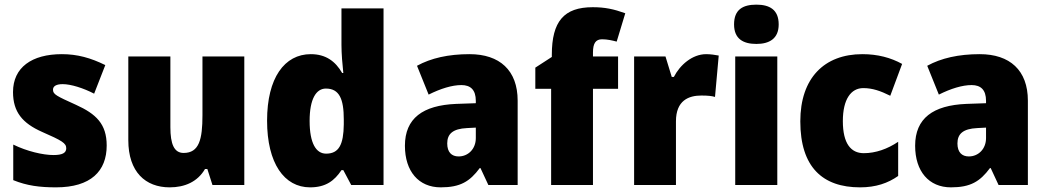

<svg xmlns="http://www.w3.org/2000/svg" viewBox="-20 -796 4501 826"><path d="M439 -170C439 -263 393 -306 307 -345C223 -383 208 -390 208 -410C208 -426 223 -434 250 -434C285 -434 339 -417 385 -393L433 -516C370 -547 313 -563 246 -563C117 -563 36 -506 36 -400C36 -314 77 -266 160 -229C247 -191 265 -180 265 -158C265 -138 248 -129 210 -129C165 -129 96 -145 37 -174V-21C96 3 151 10 221 10C371 10 439 -60 439 -170Z M1031 -553H851V-300C851 -197 837 -138 770 -138C729 -138 713 -176 713 -249V-553H532V-193C532 -56 606 10 710 10C775 10 830 -14 862 -69H872L894 0H1031Z M1314 10C1382 10 1419 -19 1449 -64H1457L1491 0H1630V-760H1449V-603C1449 -566 1453 -518 1457 -482H1452C1423 -532 1382 -563 1317 -563C1204 -563 1129 -461 1129 -277C1129 -93 1203 10 1314 10ZM1383 -135C1340 -135 1312 -179 1312 -276C1312 -370 1340 -415 1382 -415C1440 -415 1459 -370 1459 -282V-261C1458 -174 1438 -135 1383 -135Z M2000 -563C1909 -563 1834 -546 1774 -513L1824 -389C1876 -415 1925 -430 1965 -430C2004 -430 2027 -410 2027 -362V-352L1942 -349C1799 -343 1722 -287 1722 -169C1722 -59 1781 10 1876 10C1960 10 2001 -15 2044 -73H2047L2081 0H2207V-363C2207 -494 2129 -563 2000 -563ZM1989 -245 2027 -247V-202C2027 -155 1994 -123 1953 -123C1923 -123 1904 -141 1904 -179C1904 -220 1928 -242 1989 -245Z M2639 -414V-553H2531V-570C2531 -610 2543 -627 2570 -627C2593 -627 2614 -622 2633 -617L2670 -739C2620 -757 2582 -765 2530 -765C2406 -765 2354 -704 2354 -560V-551L2283 -505V-414H2351V0H2531V-414Z M3018 -563C2958 -563 2905 -516 2879 -465H2870L2843 -553H2708V0H2888V-274C2888 -364 2943 -385 2997 -385C3026 -385 3043 -383 3056 -379L3072 -557C3057 -560 3036 -563 3018 -563Z M3234 -776C3176 -776 3138 -755 3138 -691C3138 -629 3177 -607 3234 -607C3289 -607 3330 -629 3330 -691C3330 -755 3290 -776 3234 -776ZM3324 -553H3143V0H3324Z M3680 10C3748 10 3800 -8 3844 -39V-186C3798 -155 3747 -137 3696 -137C3641 -137 3606 -178 3606 -275C3606 -369 3641 -417 3694 -417C3733 -417 3768 -405 3810 -384L3861 -521C3812 -548 3756 -563 3690 -563C3526 -563 3423 -460 3423 -274C3423 -77 3519 10 3680 10Z M4195 -563C4104 -563 4029 -546 3969 -513L4019 -389C4071 -415 4120 -430 4160 -430C4199 -430 4222 -410 4222 -362V-352L4137 -349C3994 -343 3917 -287 3917 -169C3917 -59 3976 10 4071 10C4155 10 4196 -15 4239 -73H4242L4276 0H4402V-363C4402 -494 4324 -563 4195 -563ZM4184 -245 4222 -247V-202C4222 -155 4189 -123 4148 -123C4118 -123 4099 -141 4099 -179C4099 -220 4123 -242 4184 -245Z"/></svg>

Font: Noto Sans Sinhala SemiCondensed Black
Style: Regular
Weight: 900
Width: 4
Designer: Jelle Bosma - Monotype Design Team
Foundry: Monotype Imaging Inc.
Version: Version 2.006